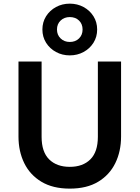

<svg xmlns="http://www.w3.org/2000/svg" viewBox="-20 -1046 785 1080"><path d="M372.5 15Q277.5 15 213.2 -23.5Q149 -62 116.5 -128.2Q84 -194.5 84 -278V-700H214V-276.5Q214 -191.5 256.5 -149.5Q299 -107.5 372.5 -107.5Q446 -107.5 488.2 -149.5Q530.5 -191.5 530.5 -276.5V-700H661V-278Q661 -194.5 628.5 -128.2Q596 -62 532 -23.5Q468 15 372.5 15ZM372.5 -734.5Q330 -734.5 295 -753.5Q260 -772.5 239.2 -805.5Q218.5 -838.5 218.5 -880Q218.5 -921.5 239.2 -954.5Q260 -987.5 295 -1006.5Q330 -1025.5 372.5 -1025.5Q415 -1025.5 450 -1006.5Q485 -987.5 505.8 -954.5Q526.5 -921.5 526.5 -880Q526.5 -838.5 505.8 -805.5Q485 -772.5 450 -753.5Q415 -734.5 372.5 -734.5ZM372.5 -810Q404.5 -810 424.5 -829.8Q444.5 -849.5 444.5 -880Q444.5 -911 424.5 -930.5Q404.5 -950 372.5 -950Q341.5 -950 321 -930.5Q300.5 -911 300.5 -880Q300.5 -849.5 321 -829.8Q341.5 -810 372.5 -810Z"/></svg>

Font: Geologica EX Med
Style: Regular
Weight: 500
Designer: Sindre Bremnes, Frode Helland
Foundry: Monokrom Skriftforlag AS
Version: Version 1.010;gftools[0.9.28]